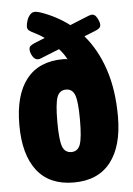

<svg xmlns="http://www.w3.org/2000/svg" viewBox="-54 -788 577 836"><g transform="rotate(-5 235.0 -369.5)"><path d="M235 8Q129 8 74.5 -62Q20 -132 20 -262Q20 -393 74.5 -462Q129 -531 235 -531Q245 -531 254 -529Q241 -554 221 -576L139 -543Q133 -540 126 -540Q112 -540 102.5 -556Q93 -572 93 -586Q93 -596 99 -601Q105 -606 116 -611L163 -630Q145 -643 127 -652Q104 -663 97 -669Q90 -675 90 -686Q90 -696 94.5 -710.5Q99 -725 108 -736Q117 -747 130 -747Q132 -747 137 -746.5Q142 -746 152 -743Q223 -719 279 -676L363 -710Q369 -712 372.5 -712.5Q376 -713 377 -713Q387 -713 394 -704Q401 -695 405 -684Q409 -673 409 -667Q409 -657 402.5 -651.5Q396 -646 386 -642L336 -622Q391 -558 421 -468Q451 -378 451 -262Q451 -132 396 -62Q341 8 235 8ZM236 -125Q264 -125 274.5 -154Q285 -183 285 -262Q285 -340 274.5 -369Q264 -398 236 -398Q207 -398 196.5 -369Q186 -340 186 -262Q186 -183 196.5 -154Q207 -125 236 -125Z"/></g></svg>

Font: Asap Condensed ExtraBold
Style: Regular
Weight: 800
Width: 3
Designer: Pablo Cosgaya
Foundry: Omnibus-Type
Version: Version 3.001; ttfautohint (v1.8.4.7-5d5b)